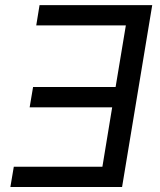

<svg xmlns="http://www.w3.org/2000/svg" viewBox="-20 -748 639 768"><path d="M588.9 -727.5 468.3 0H21.5L35.2 -81.1H389.6L428.7 -318.8H98.6L112.3 -399.9H442.4L483.4 -646.5H125L138.2 -727.5Z"/></svg>

Font: Inter 16pt
Style: Italic
Weight: 400
Italic angle: -9.3988°
Version: Version 4.001;git-66647c0bb